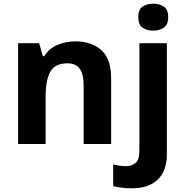

<svg xmlns="http://www.w3.org/2000/svg" viewBox="-20 -780 1002 1040"><path d="M388 -556Q476 -556 529 -508.5Q582 -461 582 -356V0H433V-319Q433 -378 412 -407.5Q391 -437 345 -437Q277 -437 252 -390.5Q227 -344 227 -257V0H78V-546H192L212 -476H220Q246 -518 291.5 -537Q337 -556 388 -556ZM729 -687Q729 -729 752.5 -744.5Q776 -760 810 -760Q843 -760 867 -744.5Q891 -729 891 -687Q891 -646 867 -630Q843 -614 810 -614Q776 -614 752.5 -630Q729 -646 729 -687ZM691 240Q666 240 638.5 236.5Q611 233 593 228V111Q611 115 627 117.5Q643 120 663 120Q693 120 714 103Q735 86 735 37V-546H884V59Q884 109 865 150Q846 191 803.5 215.5Q761 240 691 240Z"/></svg>

Font: RS Noto Sans
Style: Bold
Weight: 700
Designer: Monotype Design Team
Foundry: Monotype Imaging Inc.
Version: Version 3.10